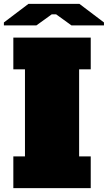

<svg xmlns="http://www.w3.org/2000/svg" viewBox="-45 -972 557 992"><path d="M23.9 -777.8H423.8V-613.8H363.8V-164.1H423.8V0H23.9V-164.1H84V-613.8H23.9ZM-24.9 -840.8V-856L102.1 -952.1H365.2L492.2 -856V-840.8H324.2L245.1 -897.9H222.2L143.1 -840.8Z"/></svg>

Font: AlfaSlabOne-Regular
Style: Regular
Weight: 400
Designer: JM Sole
Foundry: JM Sole
Version: Version 1.001